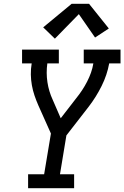

<svg xmlns="http://www.w3.org/2000/svg" viewBox="-20 -998 659 1018"><path d="M129 0V-74H214L250 -290L183 -440Q172 -465 163 -491.5Q154 -518 149 -546Q144 -574 143.5 -603Q143 -632 148 -662H97V-735H292V-662H231Q224 -611 231.5 -562Q239 -513 259 -470L302 -371L384 -477Q401 -498 415.5 -520Q430 -542 442 -565.5Q454 -589 462.5 -613Q471 -637 475 -662H424V-735H619V-662H559Q548 -601 519 -542.5Q490 -484 450 -432L332 -280L298 -74H373V0ZM271 -793 209 -853 360 -978H452L557 -847L484 -799L398 -923Z"/></svg>

Font: Iosevka Curly Slab ExObl
Style: Regular
Weight: 400
Width: 7
Italic angle: -9°
Monospace: yes
Designer: Belleve Invis
Foundry: Belleve Invis
Version: Version 11.1.0; ttfautohint (v1.8.3)